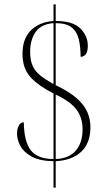

<svg xmlns="http://www.w3.org/2000/svg" viewBox="-20 -780 501 879"><path d="M225 -42Q162 -43 125.5 -63Q89 -83 73.5 -111.5Q58 -140 58 -167Q58 -190 66 -205Q74 -220 89 -220Q90 -132 121 -92Q152 -52 225 -52V-352Q156 -387 119.5 -427Q83 -467 83 -534Q83 -603 121.5 -641Q160 -679 225 -684V-760H235V-684Q313 -684 347.5 -650Q382 -616 382 -571Q382 -544 373 -532Q364 -520 349 -520Q349 -564 341 -599Q333 -634 308.5 -654Q284 -674 235 -674V-390Q298 -360 332 -329.5Q366 -299 380 -266.5Q394 -234 394 -198Q394 -125 352 -85.5Q310 -46 235 -42V79H225ZM225 -674Q169 -670 143.5 -634Q118 -598 118 -543Q118 -504 129.5 -478.5Q141 -453 165 -434Q189 -415 225 -395ZM235 -52Q295 -54 326.5 -90Q358 -126 358 -188Q358 -241 330.5 -278Q303 -315 235 -347Z"/></svg>

Font: Noto Serif Display Condensed ExtraLight
Style: Regular
Weight: 200
Width: 3
Designer: Monotype Design Team
Foundry: Monotype Imaging Inc.
Version: Version 2.009